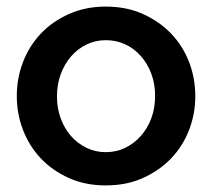

<svg xmlns="http://www.w3.org/2000/svg" viewBox="-20 -553 644 583"><path d="M301 10Q239 10 189 -12.5Q139 -35 104 -72Q69 -109 50 -158Q31 -207 31 -261Q31 -316 50 -365Q69 -414 104 -451Q139 -488 189.5 -510.5Q240 -533 301 -533Q364 -533 414 -510.5Q464 -488 499.5 -451Q535 -414 554 -365Q573 -316 573 -261Q573 -207 554 -158Q535 -109 499.5 -72Q464 -35 414 -12.5Q364 10 301 10ZM153 -260Q153 -224 164.5 -193Q176 -162 196 -139.5Q216 -117 243 -104Q270 -91 301 -91Q333 -91 360 -104Q387 -117 407.5 -140Q428 -163 439.5 -194Q451 -225 451 -262Q451 -298 439.5 -329Q428 -360 407.5 -383Q387 -406 360 -418.5Q333 -431 301 -431Q270 -431 243 -418Q216 -405 196 -382Q176 -359 164.5 -328Q153 -297 153 -260Z"/></svg>

Font: Rising Sun SemiBold
Style: Regular
Weight: 600
Designer: Matt McInerney, Pablo Impallari, Rodrigo Fuenzalida (Raleway font), Stephen Hutchings (Greek), Cristiano Sobral (main ch
Foundry: The Rising Sun Project Authors
Version: Version 4.327; ttfautohint (v1.8.4.7-5d5b-dirty)